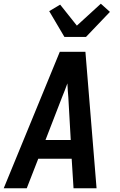

<svg xmlns="http://www.w3.org/2000/svg" viewBox="-26 -1014 646 1034"><path d="M-6 0 296 -735H434L494 0H370L360 -159H180L118 0ZM355 -260 342 -490Q340 -509 339 -527.5Q338 -546 337 -565Q330 -546 323 -527.5Q316 -509 308 -490L219 -260ZM321 -815 239 -954 298 -989 388 -876 517 -994 566 -950 437 -815Z"/></svg>

Font: Iosevka Aile
Style: Bold Italic
Weight: 700
Italic angle: -9°
Designer: Belleve Invis
Foundry: Belleve Invis
Version: Version 28.0.1; ttfautohint (v1.8.4)